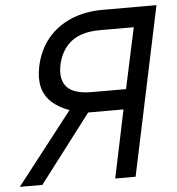

<svg xmlns="http://www.w3.org/2000/svg" viewBox="-51 -758 741 806"><g transform="rotate(-5 319.0 -355.0)"><path d="M488 0H402L462 -286H313L95 0H0L236 -303Q191 -319 162.5 -345Q134 -371 124.5 -408.5Q115 -446 125 -495Q139 -563 178 -611Q217 -659 276.5 -684.5Q336 -710 410 -710H638ZM480 -370 535 -626H393Q315 -626 272 -592.5Q229 -559 215 -497Q202 -436 230.5 -403Q259 -370 338 -370Z"/></g></svg>

Font: Geist Mono
Style: Italic
Weight: 400
Italic angle: -12°
Monospace: yes
Designer: Basement.studio, Andrés Briganti, Mateo Zaragoza
Foundry: Basement.studio, Vercel, Andrés Briganti, Guido Ferreyra, Mateo Zaragoza
Version: Version 1.500